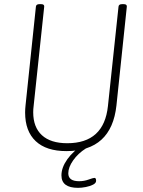

<svg xmlns="http://www.w3.org/2000/svg" viewBox="-20 -722 691 925"><path d="M300 6Q203 6 152 -42Q101 -90 101 -180Q101 -188 101.5 -196.5Q102 -205 103 -214L153 -690Q154 -702 170 -702H178Q194 -702 193 -690L142 -211Q140 -196 140 -181Q140 -109 182 -70.5Q224 -32 304 -32Q481 -32 500 -211L551 -690Q552 -702 568 -702H576Q592 -702 591 -690L541 -214Q517 6 300 6ZM356 183Q276 183 276 123Q276 85 304.5 45Q333 5 384 -27L394 -7Q356 17 332.5 50.5Q309 84 309 113Q309 151 361 151Q385 151 407 143Q429 135 435 135Q443 135 443 149Q443 160 428.5 167.5Q414 175 393.5 179Q373 183 356 183Z"/></svg>

Font: Asap Semi Condensed Semi Condensed Thin
Style: Italic
Weight: 100
Width: 4
Italic angle: -6°
Designer: Pablo Cosgaya
Foundry: Omnibus-Type
Version: Version 3.001; ttfautohint (v1.8.4.7-5d5b)